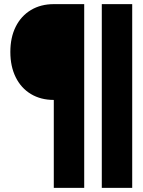

<svg xmlns="http://www.w3.org/2000/svg" viewBox="-20 -718 690 928"><path d="M240 190V-235Q177 -235 129.5 -263.5Q82 -292 56 -344.5Q30 -397 30 -467Q30 -537 56 -589Q82 -641 129.5 -669.5Q177 -698 240 -698H387V190ZM472 190V-698H619V190Z"/></svg>

Font: Azeret Mono Thin ExtraBold
Style: Regular
Weight: 800
Version: Version 1.002